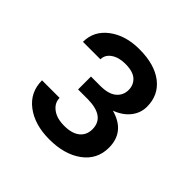

<svg xmlns="http://www.w3.org/2000/svg" viewBox="-115 -816 596 596"><g transform="rotate(45 183.5 -518.0)"><path d="M129.4 -549.3H170.4Q206.5 -549.3 224.1 -564.2Q241.7 -579.1 241.7 -602.5Q241.7 -624.5 226.3 -638.7Q210.9 -652.8 176.8 -652.8Q148.9 -652.8 130.6 -640.4Q112.3 -627.9 112.3 -607.9H35.6Q35.6 -655.8 75.4 -685.8Q115.2 -715.8 175.8 -715.8Q242.7 -715.8 280.8 -686.3Q318.8 -656.7 318.8 -606Q318.8 -579.1 301.8 -556.9Q284.7 -534.7 252.4 -522.5Q325.2 -502.4 325.2 -432.6Q325.2 -380.9 283.7 -350.3Q242.2 -319.8 175.8 -319.8Q111.3 -319.8 70.8 -350.6Q30.3 -381.3 30.3 -433.6H107.4Q107.4 -411.6 126.7 -397Q146 -382.3 178.7 -382.3Q212.9 -382.3 230.7 -397Q248.5 -411.6 248.5 -436.5Q248.5 -491.7 172.4 -492.7H129.4Z"/></g></svg>

Font: RobotoDraft
Style: Regular
Weight: 400
Version: Version 2.001101; 2014